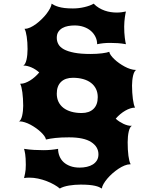

<svg xmlns="http://www.w3.org/2000/svg" viewBox="-20 -831 869 1075"><path d="M114.7 2.4Q144 6.8 170.7 8.3Q197.3 9.8 222.7 9.8Q246.1 9.8 266.4 7.8Q286.6 5.9 305.2 2.4Q305.2 23.9 313 43.2Q320.8 62.5 335.9 76.7Q351.1 90.8 373.8 99.1Q396.5 107.4 426.3 107.4Q447.3 107.4 466.6 103Q485.8 98.6 500 89.6Q514.2 80.6 522.7 66.7Q531.2 52.7 531.2 33.2Q531.2 -9.3 490.5 -35.6Q449.7 -62 366.2 -62Q322.3 -62 290.8 -58.6Q259.3 -55.2 237.3 -49.8Q236.3 -58.1 228.8 -68.8Q221.2 -79.6 209.2 -91.1Q197.3 -102.5 182.1 -113.3Q167 -124 151.1 -132.6Q135.3 -141.1 119.1 -146.2Q103 -151.4 89.8 -151.4H85.4Q91.8 -153.3 96.4 -162.1Q101.1 -170.9 104 -183.3Q106.9 -195.8 108.4 -210.4Q109.9 -225.1 109.9 -238.8Q109.9 -258.8 108.6 -278.1Q107.4 -297.4 105.2 -314Q103 -330.6 99.9 -343Q96.7 -355.5 92.8 -362.3H96.7Q108.4 -362.3 121.6 -367.2Q134.8 -372.1 148.4 -380.4Q162.1 -388.7 175.3 -400.4Q188.5 -412.1 199.7 -425.3Q189.9 -434.1 178.7 -441.4Q167.5 -448.7 156 -453.6Q144.5 -458.5 133.5 -461.2Q122.6 -463.9 113.3 -463.9H109.9Q116.2 -466.3 120.8 -475.1Q125.5 -483.9 128.4 -496.6Q131.3 -509.3 132.8 -524.7Q134.3 -540 134.3 -556.2Q134.3 -575.2 133.1 -593Q131.8 -610.8 129.6 -625.7Q127.4 -640.6 124.3 -652.1Q121.1 -663.6 117.2 -669.9H120.1Q133.3 -669.9 149.4 -677.2Q165.5 -684.6 181.6 -696.5Q197.8 -708.5 213.1 -723.4Q228.5 -738.3 240.5 -753.9Q252.4 -769.5 260.3 -784.4Q268.1 -799.3 269 -810.5Q275.4 -806.2 284.7 -801.5Q293.9 -796.9 307.9 -792.7Q321.8 -788.6 341.3 -786.1Q360.8 -783.7 388.2 -783.7Q404.3 -783.7 420.9 -785.6Q437.5 -787.6 452.9 -791.3Q468.3 -794.9 481.7 -799.8Q495.1 -804.7 504.4 -810.5Q518.1 -796.4 533.9 -786.9Q549.8 -777.3 566.7 -771.5Q583.5 -765.6 600.6 -763.2Q617.7 -760.7 633.8 -760.7Q647.9 -760.7 660.9 -762.5Q673.8 -764.2 685.1 -766.6Q684.1 -762.7 682.4 -754.4Q680.7 -746.1 679.2 -734.6Q677.7 -723.1 676.5 -709.5Q675.3 -695.8 675.3 -682.1Q675.3 -647 678.7 -620.4Q682.1 -593.8 685.1 -583.5Q661.6 -587.9 639.6 -589.4Q617.7 -590.8 596.7 -590.8Q576.2 -590.8 558.1 -588.9Q540 -586.9 523.9 -583.5Q523.9 -605.5 514.6 -624.5Q505.4 -643.6 488.8 -658Q472.2 -672.4 449 -680.4Q425.8 -688.5 397.9 -688.5Q379.4 -688.5 361.6 -685.3Q343.8 -682.1 329.6 -674.1Q315.4 -666 306.6 -652.8Q297.9 -639.6 297.9 -619.1Q297.9 -600.1 306.9 -583.5Q315.9 -566.9 337.6 -554.9Q359.4 -543 395.8 -535.9Q432.1 -528.8 487.3 -528.8Q504.9 -528.8 521.2 -529.8Q537.6 -530.8 551.3 -532.5Q564.9 -534.2 575.4 -536.4Q585.9 -538.6 591.8 -541Q592.8 -532.7 600.3 -522Q607.9 -511.2 619.9 -499.8Q631.8 -488.3 647 -477.5Q662.1 -466.8 678 -458.3Q693.8 -449.7 710 -444.6Q726.1 -439.5 739.3 -439.5H743.7Q737.3 -437.5 732.7 -428.7Q728 -419.9 725.1 -407.5Q722.2 -395 720.7 -380.4Q719.2 -365.7 719.2 -352.1Q719.2 -332 720.5 -312.7Q721.7 -293.5 723.9 -276.9Q726.1 -260.3 729.2 -247.6Q732.4 -234.9 736.3 -228.5Q723.6 -228.5 709.7 -224.1Q695.8 -219.7 681.4 -211.4Q667 -203.1 653.3 -191.7Q639.6 -180.2 627.9 -166.5Q637.2 -157.7 648.4 -150.4Q659.7 -143.1 671.1 -137.7Q682.6 -132.3 693.6 -129.4Q704.6 -126.5 714.4 -126.5Q715.3 -126.5 716.8 -126.7Q718.3 -127 719.2 -127Q712.9 -124.5 708.3 -115.7Q703.6 -106.9 700.7 -94.2Q697.8 -81.5 696.3 -66.2Q694.8 -50.8 694.8 -34.7Q694.8 -14.2 695.8 5.4Q696.8 24.9 699 41Q701.2 57.1 704.3 69.6Q707.5 82 711.9 88.9H708.5Q694.3 88.9 677.5 95.7Q660.6 102.5 643.3 114Q626 125.5 609.6 139.9Q593.3 154.3 580.6 169.4Q567.9 184.6 559.6 199Q551.3 213.4 550.3 224.6Q543.5 220.2 534.4 216.3Q525.4 212.4 511.5 209.2Q497.6 206.1 478 204.3Q458.5 202.6 431.2 202.6Q415 202.6 398.4 203.9Q381.8 205.1 366.5 207.8Q351.1 210.4 337.6 214.6Q324.2 218.8 314.9 224.6Q302.7 213.9 283.4 202.9Q264.2 191.9 241.2 183.1Q218.3 174.3 193.4 168.9Q168.5 163.6 144.5 163.6Q136.7 163.6 129.2 164.1Q121.6 164.6 114.7 166Q116.2 157.7 120.4 139.9Q124.5 122.1 124.5 91.3Q124.5 70.8 123.5 56.6Q122.6 42.5 121.1 32.2Q119.6 22 117.9 15.1Q116.2 8.3 114.7 2.4ZM297.9 -306.6Q297.9 -280.8 307.6 -260.7Q317.4 -240.7 335.4 -226.8Q353.5 -212.9 379.4 -205.6Q405.3 -198.2 437 -198.2Q479.5 -198.2 503.4 -221.2Q527.3 -244.1 527.3 -287.1Q527.3 -312.5 517.6 -332.8Q507.8 -353 489.7 -366.9Q471.7 -380.9 445.8 -388.2Q419.9 -395.5 388.2 -395.5Q345.7 -395.5 321.8 -372.6Q297.9 -349.6 297.9 -306.6Z"/></svg>

Font: Arbutus
Style: Regular
Weight: 400
Designer: Karolina Lach
Foundry: Sorkin Type Co.
Version: Version 1.002